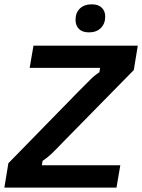

<svg xmlns="http://www.w3.org/2000/svg" viewBox="-30 -859 651 879"><path d="M-10 0 8.3 -111.7 329.2 -440Q363.3 -474.2 383.3 -494.2Q403.3 -514.2 425 -528.3L428.3 -548.3H105.8L123.3 -650H600.8L582.5 -538.3L260.8 -210.8Q227.5 -175.8 207.1 -156.2Q186.7 -136.7 165 -122.5L161.7 -102.5H520.8L503.3 0ZM377.5 -710.8Q347.5 -710.8 331.7 -726.2Q315.8 -741.7 315.8 -768.3Q315.8 -800.8 335.8 -820Q355.8 -839.2 390 -839.2Q420 -839.2 435.8 -823.8Q451.7 -808.3 451.7 -783.3Q451.7 -750.8 431.7 -730.8Q411.7 -710.8 377.5 -710.8Z"/></svg>

Font: Familjen Grotesk SemiBold
Style: Italic
Weight: 600
Italic angle: -9.46201°
Designer: Anders Wikstroem, Jonas Baeckman, Matilda Gysing, Kristian Moeller
Foundry: Familjen STHLM AB
Version: Version 2.002